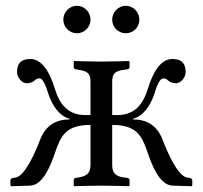

<svg xmlns="http://www.w3.org/2000/svg" viewBox="-20 -642 701 664"><path d="M16 0 19 2 84 0C129 -1 156 -72 170 -113C190 -173 209 -210 293 -210V-73C293 -44 282 -33 250 -28L243 -27C238 -26 235 -24 235 -19V0L237 2C237 2 293 0 329 0C368 0 426 2 426 2L428 0V-19C428 -24 424 -26 419 -27L411 -28C378 -32 368 -44 368 -73V-210C452 -210 471 -173 491 -113C505 -72 532 -1 577 0L642 2L645 0V-18C645 -25 639 -26 634 -27L627 -28C594 -33 558 -118 543 -157C524 -208 488 -229 440 -229V-231C476 -241 500 -276 514 -318C523 -349 534 -371 544 -371C552 -371 557 -368 561 -364C567 -358 579 -354 588 -354C605 -354 622 -373 622 -393C622 -417 613 -438 576 -438C533 -438 507 -386 492 -337C475 -281 446 -244 385 -244H368V-359C368 -388 378 -397 411 -401L419 -402C424 -403 428 -405 428 -410V-429L426 -431C426 -431 368 -429 329 -429C293 -429 237 -431 237 -431L235 -429V-410C235 -405 238 -403 243 -402L250 -401C283 -396 293 -388 293 -359V-244H276C215 -244 186 -281 169 -337C154 -386 128 -438 85 -438C48 -438 39 -417 39 -393C39 -373 56 -354 73 -354C82 -354 94 -358 100 -364C104 -368 109 -371 117 -371C127 -371 138 -349 147 -318C161 -276 185 -241 221 -231V-229C173 -229 137 -208 118 -157C103 -118 67 -33 34 -28L27 -27C22 -26 16 -25 16 -18ZM199 -574C199 -548 220 -527 246 -527C272 -527 293 -548 293 -574C293 -600 272 -622 246 -622C220 -622 199 -600 199 -574ZM368 -574C368 -548 389 -527 415 -527C441 -527 462 -548 462 -574C462 -600 441 -622 415 -622C389 -622 368 -600 368 -574Z"/></svg>

Font: Libertinus Serif Display
Style: Regular
Weight: 400
Designer: Philipp H. Poll
Foundry: Khaled Hosny
Version: Version 6.1